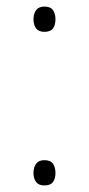

<svg xmlns="http://www.w3.org/2000/svg" viewBox="-20 -556 270 585"><path d="M82 -497Q82 -514 90 -525Q98 -536 115 -536Q134 -536 141.5 -525Q149 -514 149 -497Q149 -480 141.5 -469.5Q134 -459 115 -459Q98 -459 90 -469.5Q82 -480 82 -497ZM82 -29Q82 -46 90 -57Q98 -68 115 -68Q134 -68 141.5 -57Q149 -46 149 -29Q149 -12 141.5 -1.5Q134 9 115 9Q98 9 90 -1.5Q82 -12 82 -29Z"/></svg>

Font: Noto Sans Thai ExtraLight
Style: Regular
Weight: 200
Designer: Monotype Design Team
Foundry: Monotype Imaging Inc.
Version: Version 2.001; ttfautohint (v1.8.4.7-5d5b)